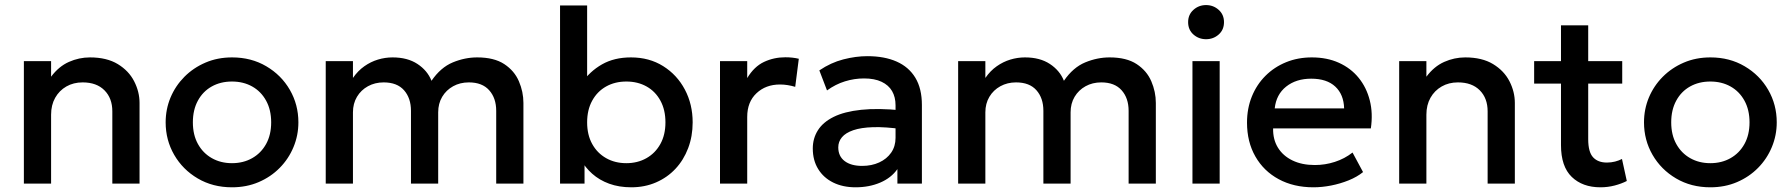

<svg xmlns="http://www.w3.org/2000/svg" viewBox="-20 -742 7235 776"><path d="M76.5 0V-495H186.5V-432Q217.5 -473.5 258.5 -491.8Q299.5 -510 343.5 -510Q411.5 -510 456 -483Q500.5 -456 522.2 -413.5Q544 -371 544 -326V0H434V-292Q434 -345 402.2 -377Q370.5 -409 314 -409Q277 -409 248.2 -392.5Q219.5 -376 203 -346.8Q186.5 -317.5 186.5 -278.5V0Z M917.5 15Q840 15 779.2 -20.8Q718.5 -56.5 684 -116.2Q649.5 -176 649.5 -247.5Q649.5 -300.5 669.2 -347.8Q689 -395 725.2 -431.5Q761.5 -468 810.5 -489Q859.5 -510 918 -510Q995.5 -510 1056.2 -474.2Q1117 -438.5 1151.5 -378.8Q1186 -319 1186 -247.5Q1186 -195 1166.2 -147.5Q1146.5 -100 1110.5 -63.5Q1074.5 -27 1025.5 -6Q976.5 15 917.5 15ZM917.5 -82.5Q963.5 -82.5 999.2 -102.8Q1035 -123 1055.5 -160Q1076 -197 1076 -247.5Q1076 -298 1055.5 -335.2Q1035 -372.5 999.2 -392.5Q963.5 -412.5 917.5 -412.5Q871.5 -412.5 835.8 -392.5Q800 -372.5 779.8 -335.2Q759.5 -298 759.5 -247.5Q759.5 -197 780 -160Q800.5 -123 836.2 -102.8Q872 -82.5 917.5 -82.5Z M1296.5 0V-495H1406.5V-427Q1426.5 -456 1452.5 -474.2Q1478.5 -492.5 1507.5 -501.2Q1536.5 -510 1566.5 -510Q1627 -510 1667.2 -483.5Q1707.5 -457 1724 -415.5Q1761 -469.5 1810 -489.8Q1859 -510 1908.5 -510Q1977 -510 2018 -483Q2059 -456 2077.2 -413.5Q2095.5 -371 2095.5 -326V0H1985.5V-294Q1985.5 -345.5 1957.2 -377.2Q1929 -409 1875 -409Q1839.5 -409 1811.5 -393.5Q1783.5 -378 1767.2 -350.8Q1751 -323.5 1751 -288V0H1641V-294Q1641 -345.5 1613 -377.2Q1585 -409 1530.5 -409Q1495.5 -409 1467.2 -393.5Q1439 -378 1422.8 -350.8Q1406.5 -323.5 1406.5 -288V0Z M2531.5 15Q2482 15 2442.2 0.5Q2402.5 -14 2373.5 -39.8Q2344.5 -65.5 2326.5 -99L2342.5 -123.5V0H2243.5V-720H2353V-381L2330.5 -405.5Q2363.5 -453.5 2413 -481.8Q2462.5 -510 2530 -510Q2604 -510 2660.2 -474.8Q2716.5 -439.5 2748 -380Q2779.5 -320.5 2779.5 -247.5Q2779.5 -191 2761.2 -143Q2743 -95 2710 -59.8Q2677 -24.5 2631.5 -4.8Q2586 15 2531.5 15ZM2511.5 -82.5Q2557 -82.5 2592.8 -102.8Q2628.5 -123 2649 -160Q2669.5 -197 2669.5 -247.5Q2669.5 -298 2649.2 -335.2Q2629 -372.5 2593.2 -392.5Q2557.5 -412.5 2511.5 -412.5Q2465.5 -412.5 2429.8 -392.5Q2394 -372.5 2373.5 -335.2Q2353 -298 2353 -247.5Q2353 -197 2373.5 -160Q2394 -123 2429.8 -102.8Q2465.5 -82.5 2511.5 -82.5Z M2890 0V-495H3000V-426.5Q3028 -473 3068 -491.8Q3108 -510.5 3154 -510.5Q3169 -510.5 3182.5 -509Q3196 -507.5 3208.5 -504.5L3194 -391Q3179 -395.5 3163.5 -398Q3148 -400.5 3132.5 -400.5Q3075 -400.5 3037.5 -365.2Q3000 -330 3000 -269.5V0Z M3438 15Q3386.5 15 3347.5 -4.2Q3308.5 -23.5 3286.8 -58.8Q3265 -94 3265 -142Q3265 -182.5 3285.5 -215.2Q3306 -248 3349.2 -269.5Q3392.5 -291 3460.5 -298.2Q3528.5 -305.5 3624 -296L3626 -220Q3558 -229.5 3509 -228Q3460 -226.5 3428.8 -215.8Q3397.5 -205 3382.8 -187.2Q3368 -169.5 3368 -146.5Q3368 -110.5 3393.8 -91Q3419.5 -71.5 3464.5 -71.5Q3503 -71.5 3533.5 -85.5Q3564 -99.5 3581.8 -125Q3599.5 -150.5 3599.5 -185V-316.5Q3599.5 -349.5 3585.5 -373.8Q3571.5 -398 3543 -411.5Q3514.5 -425 3472 -425Q3433 -425 3395 -413.2Q3357 -401.5 3322.5 -376.5L3291.5 -457.5Q3338 -489 3388.5 -502Q3439 -515 3485.5 -515Q3554.5 -515 3603.8 -493.2Q3653 -471.5 3679.5 -427.8Q3706 -384 3706 -317.5V0H3607V-58.5Q3582 -23 3537.5 -4Q3493 15 3438 15Z M3852.5 0V-495H3962.5V-427Q3982.5 -456 4008.5 -474.2Q4034.5 -492.5 4063.5 -501.2Q4092.5 -510 4122.5 -510Q4183 -510 4223.2 -483.5Q4263.5 -457 4280 -415.5Q4317 -469.5 4366 -489.8Q4415 -510 4464.5 -510Q4533 -510 4574 -483Q4615 -456 4633.2 -413.5Q4651.5 -371 4651.5 -326V0H4541.5V-294Q4541.5 -345.5 4513.2 -377.2Q4485 -409 4431 -409Q4395.5 -409 4367.5 -393.5Q4339.5 -378 4323.2 -350.8Q4307 -323.5 4307 -288V0H4197V-294Q4197 -345.5 4169 -377.2Q4141 -409 4086.5 -409Q4051.5 -409 4023.2 -393.5Q3995 -378 3978.8 -350.8Q3962.5 -323.5 3962.5 -288V0Z M4799.5 0V-495H4909.5V0ZM4854.5 -583.5Q4825 -583.5 4803.5 -602.5Q4782 -621.5 4782 -652.5Q4782 -683 4803.5 -702.2Q4825 -721.5 4854.5 -721.5Q4884 -721.5 4905.5 -702.2Q4927 -683 4927 -652.5Q4927 -621.5 4905.5 -602.5Q4884 -583.5 4854.5 -583.5Z M5288.5 15Q5208.5 15 5148 -17.8Q5087.5 -50.5 5053.8 -109.5Q5020 -168.5 5020 -246.5Q5020 -303.5 5039.5 -351.8Q5059 -400 5094.5 -435.5Q5130 -471 5177.8 -490.5Q5225.5 -510 5282 -510Q5343.5 -510 5391.5 -488.2Q5439.5 -466.5 5471.2 -427.5Q5503 -388.5 5516.2 -336.2Q5529.5 -284 5520.5 -223H5125.5Q5124.5 -178.5 5145 -145.2Q5165.5 -112 5203.8 -93.5Q5242 -75 5294 -75Q5336 -75 5375.2 -87.8Q5414.5 -100.5 5446.5 -125.5L5489 -46.5Q5465 -27 5431 -13.2Q5397 0.5 5360 7.8Q5323 15 5288.5 15ZM5132 -304H5412.5Q5411 -360 5376.8 -392Q5342.5 -424 5279.5 -424Q5218.5 -424 5178.2 -392Q5138 -360 5132 -304Z M5635 0V-495H5745V-432Q5776 -473.5 5817 -491.8Q5858 -510 5902 -510Q5970 -510 6014.5 -483Q6059 -456 6080.8 -413.5Q6102.5 -371 6102.5 -326V0H5992.5V-292Q5992.5 -345 5960.8 -377Q5929 -409 5872.5 -409Q5835.5 -409 5806.8 -392.5Q5778 -376 5761.5 -346.8Q5745 -317.5 5745 -278.5V0Z M6448.5 15Q6376 15 6332.5 -27Q6289 -69 6289 -155.5V-639.5H6399V-495H6536.5V-404H6399V-179.5Q6399 -127.5 6418.8 -106.2Q6438.5 -85 6474.5 -85Q6492 -85 6507.5 -89Q6523 -93 6535.5 -99.5L6555 -10.5Q6533.5 0.5 6505.8 7.8Q6478 15 6448.5 15ZM6180.5 -404V-495H6303.5V-404Z M6892.5 15Q6815 15 6754.2 -20.8Q6693.5 -56.5 6659 -116.2Q6624.5 -176 6624.5 -247.5Q6624.5 -300.5 6644.2 -347.8Q6664 -395 6700.2 -431.5Q6736.5 -468 6785.5 -489Q6834.5 -510 6893 -510Q6970.5 -510 7031.2 -474.2Q7092 -438.5 7126.5 -378.8Q7161 -319 7161 -247.5Q7161 -195 7141.2 -147.5Q7121.5 -100 7085.5 -63.5Q7049.5 -27 7000.5 -6Q6951.5 15 6892.5 15ZM6892.5 -82.5Q6938.5 -82.5 6974.2 -102.8Q7010 -123 7030.5 -160Q7051 -197 7051 -247.5Q7051 -298 7030.5 -335.2Q7010 -372.5 6974.2 -392.5Q6938.5 -412.5 6892.5 -412.5Q6846.5 -412.5 6810.8 -392.5Q6775 -372.5 6754.8 -335.2Q6734.5 -298 6734.5 -247.5Q6734.5 -197 6755 -160Q6775.5 -123 6811.2 -102.8Q6847 -82.5 6892.5 -82.5Z"/></svg>

Font: Geologica Thin Roman
Style: Regular
Weight: 400
Version: Version 1.010;gftools[0.9.28]